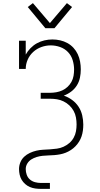

<svg xmlns="http://www.w3.org/2000/svg" viewBox="-20 -996 640 1231"><path d="M271 -815 158 -951 191 -976 300 -848 409 -976 442 -951 329 -815ZM242 215Q224 215 206 212.5Q188 210 171.5 203Q155 196 141.5 184Q128 172 119 157Q110 142 106 124Q102 106 102 88Q102 66 110.5 45Q119 24 135 9Q151 -6 171.5 -15.5Q192 -25 213.5 -30Q235 -35 257 -36Q279 -37 301 -38.5Q323 -40 345 -43Q367 -46 387 -55Q407 -64 424 -78.5Q441 -93 452 -112.5Q463 -132 467 -154Q471 -176 471 -198Q471 -220 467 -242.5Q463 -265 452 -285Q441 -305 424.5 -320.5Q408 -336 387.5 -346Q367 -356 345 -359.5Q323 -363 300 -363H241V-401H300Q320 -401 340.5 -404.5Q361 -408 379.5 -416.5Q398 -425 413 -439Q428 -453 438 -471Q448 -489 451.5 -509.5Q455 -530 455 -550Q455 -580 446 -610Q437 -640 416 -662Q395 -684 365.5 -694.5Q336 -705 305 -705Q275 -705 245.5 -694.5Q216 -684 193 -663Q170 -642 157.5 -613.5Q145 -585 145 -554H102V-735H145V-646Q157 -668 175.5 -687Q194 -706 216.5 -718.5Q239 -731 264.5 -737Q290 -743 316 -743Q341 -743 365.5 -737.5Q390 -732 412 -720Q434 -708 451 -689.5Q468 -671 478.5 -648.5Q489 -626 493.5 -601Q498 -576 498 -551Q498 -524 492.5 -497.5Q487 -471 472.5 -448Q458 -425 436 -408.5Q414 -392 389 -383Q418 -373 442.5 -355Q467 -337 483.5 -312Q500 -287 507 -257Q514 -227 514 -197Q514 -178 511.5 -159Q509 -140 503 -122Q497 -104 487 -88Q477 -72 464 -58.5Q451 -45 435 -34.5Q419 -24 401.5 -17Q384 -10 365.5 -6.5Q347 -3 328 -1.5Q309 0 290 0.5Q271 1 252.5 3Q234 5 215.5 10.5Q197 16 181 26Q165 36 155 52.5Q145 69 145 88Q145 107 151.5 125Q158 143 172 155Q186 167 204.5 172Q223 177 242 177H300V215Z"/></svg>

Font: Iosevka Etoile Extralight
Style: Regular
Weight: 200
Designer: Belleve Invis
Foundry: Belleve Invis
Version: Version 22.1.2; ttfautohint (v1.8.4)